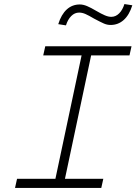

<svg xmlns="http://www.w3.org/2000/svg" viewBox="-20 -926 690 946"><path d="M64 -45H253L382 -653H193L203 -698H628L618 -653H429L300 -45H489L479 0H54ZM373 -904Q390 -904 409 -896Q428 -888 455 -872Q479 -858 496.5 -850.5Q514 -843 528 -843Q550 -843 567 -860Q584 -877 593 -906L632 -900Q617 -852 589.5 -827.5Q562 -803 525 -803Q508 -803 492 -810Q476 -817 444 -834Q417 -850 401 -857Q385 -864 370 -864Q348 -864 331 -847Q314 -830 305 -801L267 -807Q282 -855 309 -879.5Q336 -904 373 -904Z"/></svg>

Font: Azeret Mono Thin
Style: Italic
Weight: 100
Italic angle: -12°
Designer: Martin Vácha
Foundry: Displaay
Version: Version 1.000; Glyphs 3.0.3, build 3074